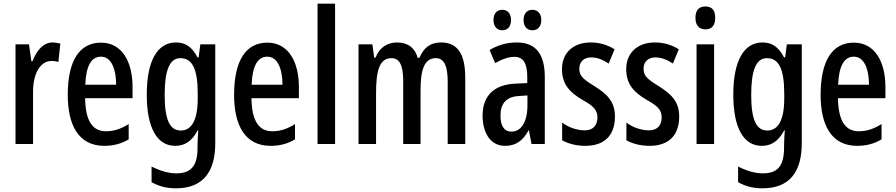

<svg xmlns="http://www.w3.org/2000/svg" viewBox="-20 -780 4853 1040"><path d="M265 -550C215 -550 178 -507 156 -448H150L137 -540H64V0H159V-280C158 -379 197 -450 260 -450C272 -450 286 -448 296 -444L307 -544C291 -548 278 -550 265 -550Z M527 -549C409 -549 347 -449 347 -266C347 -106 403 10 545 10C593 10 637 -1 677 -25V-108C634 -81 596 -69 554 -69C479 -69 443 -128 441 -248H698V-309C698 -447 640 -549 527 -549ZM527 -473C583 -473 609 -406 609 -321H442C446 -426 476 -473 527 -473Z M933 -550C833 -550 775 -452 775 -267C775 -89 830 10 929 10C981 10 1019 -15 1051 -74H1054C1052 -45 1050 -16 1050 8V21C1050 123 1011 159 935 159C896 159 850 147 801 122V207C843 230 884 240 933 240C1080 240 1146 151 1146 -5V-540H1065L1056 -469H1050C1019 -528 983 -550 933 -550ZM957 -465C1021 -465 1051 -408 1051 -272V-247C1051 -129 1018 -73 959 -73C899 -73 872 -133 872 -266C872 -398 898 -465 957 -465Z M1428 -549C1310 -549 1248 -449 1248 -266C1248 -106 1304 10 1446 10C1494 10 1538 -1 1578 -25V-108C1535 -81 1497 -69 1455 -69C1380 -69 1344 -128 1342 -248H1599V-309C1599 -447 1541 -549 1428 -549ZM1428 -473C1484 -473 1510 -406 1510 -321H1343C1347 -426 1377 -473 1428 -473Z M1795 0V-760H1700V0Z M2370 -550C2313 -550 2276 -524 2252 -467H2242C2230 -516 2193 -550 2131 -550C2079 -550 2036 -524 2014 -468H2007L1997 -540H1922V0H2017V-275C2017 -391 2033 -465 2100 -465C2143 -465 2164 -429 2164 -341V0H2258V-291C2258 -406 2280 -465 2341 -465C2384 -465 2405 -426 2405 -338V0H2500V-360C2500 -488 2458 -550 2370 -550Z M2653 -672C2653 -635 2674 -616 2701 -616C2729 -616 2748 -635 2748 -672C2748 -707 2729 -727 2701 -727C2674 -727 2653 -709 2653 -672ZM2816 -672C2816 -635 2836 -616 2864 -616C2892 -616 2912 -635 2912 -672C2912 -707 2892 -727 2864 -727C2837 -727 2816 -709 2816 -672ZM2779 -550C2727 -550 2676 -536 2632 -509L2662 -438C2703 -461 2735 -472 2767 -472C2815 -472 2836 -436 2836 -363V-330L2772 -327C2658 -322 2594 -263 2594 -154C2594 -68 2631 10 2716 10C2774 10 2813 -18 2843 -74H2845L2859 0H2931V-362C2931 -484 2885 -550 2779 -550ZM2792 -260 2837 -263V-210C2837 -120 2803 -67 2751 -67C2713 -67 2691 -94 2691 -155C2691 -220 2724 -257 2792 -260Z M3311 -149C3311 -233 3264 -273 3199 -314C3135 -353 3118 -371 3118 -408C3118 -445 3142 -469 3182 -469C3218 -469 3247 -455 3277 -436L3309 -513C3268 -538 3227 -550 3179 -550C3086 -550 3024 -494 3024 -406C3024 -323 3066 -280 3135 -239C3201 -203 3216 -180 3216 -143C3216 -100 3191 -74 3148 -74C3102 -74 3056 -92 3025 -116V-20C3058 -2 3100 10 3151 10C3251 10 3311 -44 3311 -149Z M3659 -149C3659 -233 3612 -273 3547 -314C3483 -353 3466 -371 3466 -408C3466 -445 3490 -469 3530 -469C3566 -469 3595 -455 3625 -436L3657 -513C3616 -538 3575 -550 3527 -550C3434 -550 3372 -494 3372 -406C3372 -323 3414 -280 3483 -239C3549 -203 3564 -180 3564 -143C3564 -100 3539 -74 3496 -74C3450 -74 3404 -92 3373 -116V-20C3406 -2 3448 10 3499 10C3599 10 3659 -44 3659 -149Z M3801 -745C3765 -745 3747 -724 3747 -683C3747 -643 3767 -621 3801 -621C3836 -621 3854 -643 3854 -683C3854 -723 3838 -745 3801 -745ZM3848 -540H3753V0H3848Z M4110 -550C4010 -550 3952 -452 3952 -267C3952 -89 4007 10 4106 10C4158 10 4196 -15 4228 -74H4231C4229 -45 4227 -16 4227 8V21C4227 123 4188 159 4112 159C4073 159 4027 147 3978 122V207C4020 230 4061 240 4110 240C4257 240 4323 151 4323 -5V-540H4242L4233 -469H4227C4196 -528 4160 -550 4110 -550ZM4134 -465C4198 -465 4228 -408 4228 -272V-247C4228 -129 4195 -73 4136 -73C4076 -73 4049 -133 4049 -266C4049 -398 4075 -465 4134 -465Z M4605 -549C4487 -549 4425 -449 4425 -266C4425 -106 4481 10 4623 10C4671 10 4715 -1 4755 -25V-108C4712 -81 4674 -69 4632 -69C4557 -69 4521 -128 4519 -248H4776V-309C4776 -447 4718 -549 4605 -549ZM4605 -473C4661 -473 4687 -406 4687 -321H4520C4524 -426 4554 -473 4605 -473Z"/></svg>

Font: Noto Sans Malayalam ExtraCondensed Medium
Style: Regular
Weight: 500
Width: 2
Designer: Jelle Bosma - Monotype Design Team
Foundry: Monotype Imaging Inc.
Version: Version 2.104